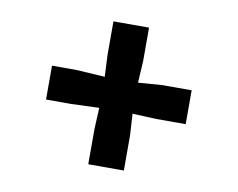

<svg xmlns="http://www.w3.org/2000/svg" viewBox="-59 -610 780 630"><g transform="rotate(10 330.5 -295.0)"><path d="M97.7 -355H180.2L274.4 -349.1L271 -421.9V-533.2H389.6V-421.9L385.3 -349.1L465.3 -355H563V-242.2H465.3L385.3 -245.6L389.6 -174.3V-57.1H271V-174.3L274.4 -245.6L180.2 -242.2H97.7Z"/></g></svg>

Font: Merriweather UltraBold
Style: Regular
Weight: 900
Designer: Eben Sorkin ( sorkintype@gmail.com )
Foundry: Eben Sorkin
Version: Version 1.570; ttfautohint (v1.3) -l 8 -r 32 -G 0 -x 0 -H 60